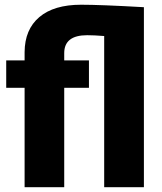

<svg xmlns="http://www.w3.org/2000/svg" viewBox="-20 -780 674 800"><path d="M414.1 -629.9Q372.1 -633.3 343.3 -633.3Q247.6 -633.3 247.6 -558.6V-528.3H350.6V-414.1H247.6V0H82.5V-414.1H5.9V-528.3H82.5V-562.5Q83 -657.2 143.8 -708.7Q204.6 -760.3 317.9 -760.3Q398.4 -760.3 579.6 -750V0H414.1Z"/></svg>

Font: Roboto Black
Style: Regular
Weight: 900
Designer: Google
Version: Version 2.134; 2016